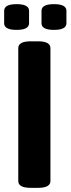

<svg xmlns="http://www.w3.org/2000/svg" viewBox="-25 -902 340 925"><path d="M218 -670V-30Q218 3 158 3H123Q63 3 63 -30V-670Q63 -703 123 -703H158Q218 -703 218 -670ZM115 -850V-790Q115 -758 55 -758Q-5 -758 -5 -790V-850Q-5 -882 55 -882Q115 -882 115 -850ZM295 -850V-790Q295 -758 235 -758Q175 -758 175 -790V-850Q175 -882 235 -882Q295 -882 295 -850Z"/></svg>

Font: mmAsap
Style: Bold
Weight: 700
Designer: Pablo Cosgaya
Foundry: Omnibus-Type
Version: Version 1.001